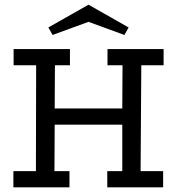

<svg xmlns="http://www.w3.org/2000/svg" viewBox="-20 -798 754 818"><path d="M38 -589H278V-520H214L213 -336H501L502 -520H438V-589H677V-520H582L579 -69H675V0H437V-69H501V-267H213L212 -69H276V0H37V-69H133L134 -520H38ZM357 -778 528 -681 510 -649 357 -705 204 -649 186 -681Z"/></svg>

Font: Podkova VF Beta
Style: Regular
Weight: 400
Designer: Ilya Yudin
Foundry: Cyreal (www.cyreal.org)
Version: Version 2.100